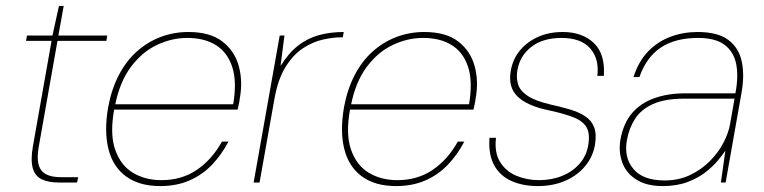

<svg xmlns="http://www.w3.org/2000/svg" viewBox="-20 -616 2577 648"><path d="M179 0Q143 0 120.5 -11Q98 -22 90.5 -49Q83 -76 91 -122L154 -478H68L71 -496H157L179 -596H195L177 -496H342L339 -478H174L111 -122Q101 -67 118.5 -42.5Q136 -18 186 -18H244L240 0Z M521 12Q450 12 405.5 -20.5Q361 -53 346 -113Q331 -173 345 -254Q356 -314 380.5 -361.5Q405 -409 441 -441.5Q477 -474 521.5 -491Q566 -508 616 -508Q689 -508 730.5 -476Q772 -444 786 -392.5Q800 -341 789 -282Q788 -272 786 -264.5Q784 -257 782 -246H355L358 -264H767Q780 -340 764 -389.5Q748 -439 709 -463.5Q670 -488 612 -488Q560 -488 510 -464.5Q460 -441 422 -390.5Q384 -340 368 -259L366 -250Q350 -165 368.5 -111.5Q387 -58 428.5 -33Q470 -8 525 -8Q593 -8 644 -42.5Q695 -77 729 -138H751Q728 -94 695.5 -60Q663 -26 619.5 -7Q576 12 521 12Z M836 0 924 -496H940L927 -395H928Q954 -437 986 -462Q1018 -487 1056.5 -497.5Q1095 -508 1140 -508L1137 -490H1131Q1104 -490 1070 -482.5Q1036 -475 1003 -453.5Q970 -432 944 -390.5Q918 -349 906 -281L856 0Z M1317 12Q1246 12 1201.5 -20.5Q1157 -53 1142 -113Q1127 -173 1141 -254Q1152 -314 1176.5 -361.5Q1201 -409 1237 -441.5Q1273 -474 1317.5 -491Q1362 -508 1412 -508Q1485 -508 1526.5 -476Q1568 -444 1582 -392.5Q1596 -341 1585 -282Q1584 -272 1582 -264.5Q1580 -257 1578 -246H1151L1154 -264H1563Q1576 -340 1560 -389.5Q1544 -439 1505 -463.5Q1466 -488 1408 -488Q1356 -488 1306 -464.5Q1256 -441 1218 -390.5Q1180 -340 1164 -259L1162 -250Q1146 -165 1164.5 -111.5Q1183 -58 1224.5 -33Q1266 -8 1321 -8Q1389 -8 1440 -42.5Q1491 -77 1525 -138H1547Q1524 -94 1491.5 -60Q1459 -26 1415.5 -7Q1372 12 1317 12Z M1795 12Q1745 12 1706.5 -5Q1668 -22 1648 -58Q1628 -94 1632 -151H1654Q1648 -101 1668 -69Q1688 -37 1723.5 -22.5Q1759 -8 1799 -8Q1842 -8 1877.5 -22.5Q1913 -37 1936 -63.5Q1959 -90 1965 -124Q1972 -164 1960 -185.5Q1948 -207 1917 -219.5Q1886 -232 1835 -243Q1796 -251 1769 -263Q1742 -275 1726 -291Q1710 -307 1704.5 -328.5Q1699 -350 1704 -378Q1711 -417 1735 -446Q1759 -475 1796 -491.5Q1833 -508 1879 -508Q1945 -508 1984 -471Q2023 -434 2018 -360H1996Q2003 -417 1972 -452.5Q1941 -488 1875 -488Q1812 -488 1773 -457.5Q1734 -427 1726 -378Q1722 -353 1728.5 -331.5Q1735 -310 1760 -293Q1785 -276 1835 -264Q1871 -256 1902 -247Q1933 -238 1954.5 -224Q1976 -210 1985 -187Q1994 -164 1988 -127Q1981 -87 1955 -55.5Q1929 -24 1888 -6Q1847 12 1795 12Z M2216 12Q2162 12 2127.5 -10Q2093 -32 2080 -68Q2067 -104 2074 -145Q2084 -200 2113 -234Q2142 -268 2188 -284.5Q2234 -301 2292 -301H2462Q2473 -359 2464.5 -400.5Q2456 -442 2425 -465Q2394 -488 2336 -488Q2260 -488 2211 -456Q2162 -424 2138 -356H2118Q2135 -409 2167.5 -442.5Q2200 -476 2243 -492Q2286 -508 2334 -508Q2403 -508 2438.5 -481Q2474 -454 2483.5 -408Q2493 -362 2483 -305L2429 0H2413L2428 -106H2427Q2419 -94 2403 -74.5Q2387 -55 2361.5 -35Q2336 -15 2300 -1.5Q2264 12 2216 12ZM2223 -7Q2271 -7 2309.5 -25.5Q2348 -44 2376.5 -73Q2405 -102 2422 -135Q2439 -168 2444 -197L2459 -283H2289Q2223 -283 2183 -264.5Q2143 -246 2123 -214.5Q2103 -183 2096 -144Q2085 -85 2117.5 -46Q2150 -7 2223 -7Z"/></svg>

Font: DM Sans 28pt Thin
Style: Italic
Weight: 250
Italic angle: -10°
Version: Version 4.004;gftools[0.9.30]